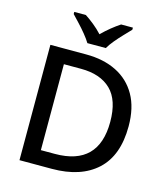

<svg xmlns="http://www.w3.org/2000/svg" viewBox="-134 -1044 1001 1148"><g transform="rotate(15 366.5 -470.5)"><path d="M673 -364Q673 -183 573.5 -91.5Q474 0 295 0H95V-714H316Q425 -714 505 -674Q585 -634 629 -556.5Q673 -479 673 -364ZM560 -361Q560 -496 494.5 -559.5Q429 -623 309 -623H203V-91H290Q560 -91 560 -361ZM306 -781Q292 -804 270 -831Q248 -858 224 -883.5Q200 -909 182 -928V-941H254Q280 -924 308.5 -901Q337 -878 362 -851Q389 -878 417.5 -901Q446 -924 472 -941H545V-928Q527 -909 502.5 -883.5Q478 -858 455.5 -831Q433 -804 420 -781Z"/></g></svg>

Font: Noto Sans Sinhala Medium
Style: Regular
Weight: 500
Designer: Jelle Bosma - Monotype Design Team
Foundry: Monotype Imaging Inc.
Version: Version 2.006; ttfautohint (v1.8.4.7-5d5b)